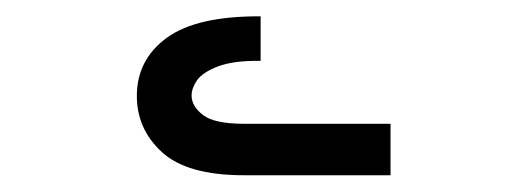

<svg xmlns="http://www.w3.org/2000/svg" viewBox="-20 -394 640 235"><path d="M214.5 -277Q214.5 -264 228.5 -253.2Q242.5 -242.5 278.5 -242.5H458V-179.5H278.5Q209 -179.5 178.2 -207.8Q147.5 -236 147.5 -276.5Q147.5 -321 184.2 -347.8Q221 -374.5 299 -374V-319.5Q266 -320 247 -312.8Q228 -305.5 221.2 -295.8Q214.5 -286 214.5 -277Z"/></svg>

Font: JuliaMono
Style: Regular
Weight: 400
Monospace: yes
Designer: cormullion
Foundry: corm
Version: Version 0.055; ttfautohint (v1.8.4)